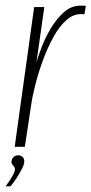

<svg xmlns="http://www.w3.org/2000/svg" viewBox="-26 -520 324 680"><path d="M26 0 95 -495H131L103 -299Q108 -317 120.5 -350.5Q133 -384 153 -418Q173 -452 199.5 -476Q226 -500 259 -500Q263 -500 269 -500Q275 -500 278 -499L273 -469Q271 -470 266.5 -470Q262 -470 257 -470Q231 -469 207 -447Q183 -425 163 -388.5Q143 -352 127 -309Q111 -266 100 -223.5Q89 -181 84 -146L62 0ZM-6 140Q10 118 18.5 102.5Q27 87 27 79Q27 74 24 70.5Q21 67 17.5 62.5Q14 58 15 51Q15 44 21.5 37Q28 30 38 30Q48 30 54 36Q60 42 60 51Q60 62 52 77.5Q44 93 33.5 109.5Q23 126 11 140Z"/></svg>

Font: Alumni Sans ExtraLight
Style: Italic
Weight: 250
Italic angle: -8°
Version: Version 1.016